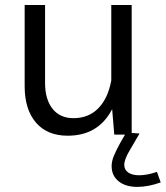

<svg xmlns="http://www.w3.org/2000/svg" viewBox="-20 -525 647 749"><path d="M592.3 145.5 606.9 186.5Q558.6 204.1 515.6 204.1Q469.7 204.1 442.6 182.1Q415.5 160.2 415.5 123Q415.5 103.5 424.6 82Q433.6 60.5 449.2 32.2L469.7 -3.4V-7.8L522.5 -4.4L523.9 -3.4L489.7 55.2Q476.1 77.6 470.5 92.3Q464.8 106.9 464.8 118.2Q464.8 137.2 480.2 147.9Q495.6 158.7 522.9 158.7Q553.7 158.7 592.3 145.5ZM76.2 -188.5V-505.4H155.8V-201.2Q155.8 -137.7 184.8 -100.8Q213.9 -64 266.6 -64Q325.2 -64 363 -102.1Q400.9 -140.1 414.1 -210.9V-505.4H493.7V0H425.8L417.5 -99.1Q363.8 4.4 244.1 4.4Q164.1 4.4 120.1 -46.9Q76.2 -98.1 76.2 -188.5Z"/></svg>

Font: Estedad-FD Regular
Style: FD-Regular
Weight: 400
Designer: Amin Abedi
Version: Version 7.3